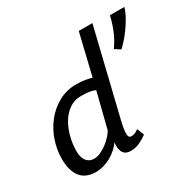

<svg xmlns="http://www.w3.org/2000/svg" viewBox="-150 -832 1013 1002"><g transform="rotate(-30 356.0 -330.5)"><path d="M33.2 0ZM181.2 -54.7Q200.2 -54.7 220.5 -64Q240.7 -73.2 259 -86.9Q277.3 -100.6 292 -116.7Q306.6 -132.8 314.9 -146.5L368.2 -358.9Q353.5 -366.7 333.7 -369.6Q314 -372.6 282.2 -372.6Q244.6 -372.6 214.6 -352.5Q184.6 -332.5 163.6 -299.1Q142.6 -265.6 131.1 -222.4Q119.6 -179.2 119.6 -132.8Q119.6 -117.2 123 -103Q126.5 -88.9 133.8 -78.1Q141.1 -67.4 152.8 -61Q164.6 -54.7 181.2 -54.7ZM401.4 -158.2Q394.5 -129.9 391.8 -110.8Q389.2 -91.8 389.9 -80.3Q390.6 -68.8 394.8 -64Q398.9 -59.1 405.8 -59.1Q423.3 -59.1 433.3 -64.9Q443.4 -70.8 451.7 -76.2L468.3 -34.2Q447.3 -18.1 421.1 -5.9Q395 6.3 366.7 5.9Q354 5.9 343.3 2Q332.5 -2 325.2 -11.2Q317.9 -20.5 314.7 -36.1Q311.5 -51.8 314 -75.2Q301.8 -58.1 284.4 -42.5Q267.1 -26.9 246.3 -15.1Q225.6 -3.4 201.9 3.4Q178.2 10.3 153.8 10.3Q126 10.3 103.8 1.7Q81.5 -6.8 65.9 -24.9Q50.3 -43 41.7 -71Q33.2 -99.1 33.2 -137.7Q33.2 -193.4 51.8 -247.1Q70.3 -300.8 104.5 -343.3Q138.7 -385.7 186.5 -411.9Q234.4 -438 293 -438Q309.1 -438 321.5 -437Q334 -436 344.5 -434.3Q355 -432.6 364.5 -430.2Q374 -427.7 384.3 -424.8L443.8 -672.4H525.9ZM712.4 -662.1Q704.6 -634.3 688.2 -605.5Q671.9 -576.7 653.3 -551.3Q634.8 -525.9 616.9 -506.3Q599.1 -486.8 588.4 -477.5L554.7 -499Q580.1 -533.2 597.9 -575.4Q615.7 -617.7 625.5 -662.1Z"/></g></svg>

Font: PT Astra Sans
Style: Italic
Weight: 400
Italic angle: -16°
Designer: A.Korolkova, I. Chaeva
Foundry: ParaType Ltd
Version: Version 1.001; ttfautohint (v1.6)